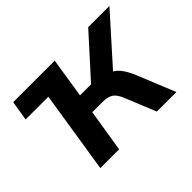

<svg xmlns="http://www.w3.org/2000/svg" viewBox="-107 -700 896 896"><g transform="rotate(-45 341.0 -252.5)"><path d="M117 0 181 -407H31L47 -505H321L290 -307H363L542 -505H682L478 -277Q498 -265 513 -243.5Q528 -222 542 -189L619 0H490L428 -152Q414 -187 395 -199Q376 -211 341 -211H275L241 0Z"/></g></svg>

Font: Mulish
Style: Bold Italic
Weight: 700
Italic angle: -9°
Designer: Vernon Adams
Foundry: Vernon Adams
Version: Version 3.603; ttfautohint (v1.8.3)